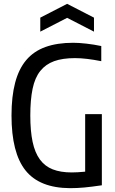

<svg xmlns="http://www.w3.org/2000/svg" viewBox="-20 -971 602 1001"><path d="M345 10Q186 9 113 -82.5Q40 -174 40 -369Q40 -468 59 -540Q78 -612 117 -658Q156 -704 217 -726Q278 -748 362 -748Q391 -748 430.5 -743.5Q470 -739 508 -731V-652Q468 -660 434 -664Q400 -668 371 -668Q306 -668 262 -652Q218 -636 190 -601Q162 -566 150 -508.5Q138 -451 138 -369Q138 -288 150 -231.5Q162 -175 188 -139.5Q214 -104 255 -88Q296 -72 354 -72Q368 -72 386 -73Q404 -74 424 -76V-376H511V-5Q457 3 419.5 6.5Q382 10 345 10ZM190 -879 330 -951 470 -879V-806L330 -878L190 -806Z"/></svg>

Font: Encode Sans Compressed
Style: Medium
Weight: 500
Designer: Pablo Impallari, Andres Torresi
Foundry: Pablo Impallari, Andres Torresi
Version: Version 1.000; ttfautohint (v1.00) -l 8 -r 50 -G 200 -x 14 -